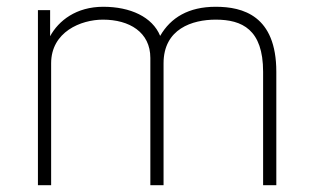

<svg xmlns="http://www.w3.org/2000/svg" viewBox="-20 -547 920 567"><path d="M92 0H131V-360C131 -453 219 -489 284 -489C362 -489 424 -452 424 -376V0H463V-360C463 -462 548 -489 617 -489C695 -489 757 -460 757 -335V0H796V-335C796 -501 697 -527 617 -527C537 -527 484 -495 453 -441C430 -497 365 -527 285 -527C205 -527 153 -486 128 -440V-517H92Z"/></svg>

Font: United Sans Thin
Style: Regular
Weight: 100
Designer: Pablo Impallari, Rodrigo Fuenzalida (Modified by Dan O. Williams)
Version: Version 1.000;PS 001.000;hotconv 1.0.88;makeotf.lib2.5.64775